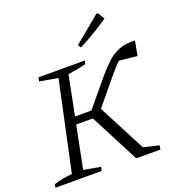

<svg xmlns="http://www.w3.org/2000/svg" viewBox="-161 -1009 1049 1134"><g transform="rotate(-20 363.0 -441.5)"><path d="M-7 0 -3 -21Q50 -38 112 -43L232 -603L117 -623L122 -647H413L409 -626Q382 -619 353.5 -613.5Q325 -608 295 -604L246 -356H349L485 -520Q521 -563 555 -594.5Q589 -626 631 -643Q673 -660 732 -657L715 -565L603 -577Q586 -562 568 -542Q550 -522 529 -496L405 -346L560 -48L657 -25L653 0H501L341 -309H236L183 -43L289 -24L284 0ZM418 -727 406 -746 572 -883H581L607 -840Q562 -809 515.5 -781Q469 -753 418 -727Z"/></g></svg>

Font: Piazzolla Light
Style: Italic
Weight: 300
Italic angle: -11.3°
Designer: Juan Pablo del Peral
Foundry: Huerta Tipografica
Version: Version 1.330